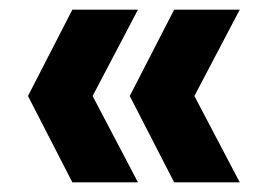

<svg xmlns="http://www.w3.org/2000/svg" viewBox="-20 -465 561 398"><path d="M341 -87 249 -266 341 -445H477L352 -207V-325L477 -87ZM130 -87 38 -266 130 -445H266L141 -207V-325L266 -87Z"/></svg>

Font: SUSE ExtraBold
Style: Regular
Weight: 800
Designer: Rene Bieder
Foundry: SUSE
Version: Version 1.000